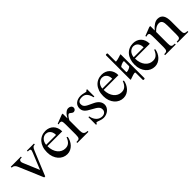

<svg xmlns="http://www.w3.org/2000/svg" viewBox="219 -1717 2842 2842"><g transform="rotate(-45 1639.5 -296.0)"><path d="M492.2 -429.2Q479 -428.2 470.5 -426Q461.9 -423.8 455.6 -419.4Q447.3 -411.1 439.9 -399.4Q432.6 -387.7 425.3 -370.1L266.6 14.6H246.1L85.4 -364.7Q80.6 -377 75.7 -385.7Q70.8 -394.5 65.4 -400.9Q60.1 -407.2 54.2 -412.1Q48.3 -417 41.5 -421.4Q37.1 -423.8 28.8 -425.3Q20.5 -426.8 7.3 -429.2V-447.3H219.2V-429.2H205.1Q195.8 -429.2 188 -427.5Q180.2 -425.8 176.3 -420.4Q166.5 -410.2 165.8 -394.5Q165 -378.9 176.3 -354.5L280.3 -107.4L384.8 -364.7Q393.6 -385.3 396 -397.5Q398.4 -409.7 393.1 -418Q391.6 -419.9 388.9 -421.9Q386.2 -423.8 381.1 -425.5Q376 -427.2 367.4 -428.2Q358.9 -429.2 345.2 -429.2V-447.3H492.2Z M916.5 -163.6Q911.6 -130.9 896.5 -98.9Q881.3 -66.9 857.9 -41.7Q834.5 -16.6 802.7 -1Q771 14.6 732.4 14.6Q692.9 14.6 657.2 -1.7Q621.6 -18.1 595 -48.6Q568.4 -79.1 552.7 -122.3Q537.1 -165.5 537.1 -218.8Q537.1 -275.4 552.5 -320.3Q567.9 -365.2 595.5 -396.5Q623 -427.7 661.1 -444.3Q699.2 -460.9 744.6 -460.9Q781.7 -460.9 813.2 -448.5Q844.7 -436 867.7 -412.6Q890.6 -389.2 903.6 -355.5Q916.5 -321.8 916.5 -279.3H606.4Q606.4 -229.5 619.6 -189.9Q632.8 -150.4 655.3 -123Q677.7 -95.7 707.3 -81.3Q736.8 -66.9 769.5 -66.4Q791.5 -65.9 810.3 -71Q829.1 -76.2 845.2 -88.6Q861.3 -101.1 875.2 -121.8Q889.2 -142.6 900.9 -173.3ZM814.5 -306.6Q814.5 -343.8 803.7 -366.9Q793 -390.1 777.8 -403.3Q762.7 -416.5 746.1 -421.4Q729.5 -426.3 717.3 -426.3Q697.8 -426.3 679 -418.5Q660.2 -410.6 645 -395.5Q629.9 -380.4 619.6 -357.9Q609.4 -335.4 606.4 -306.6Z M1285.6 -406.2Q1285.6 -397.5 1282.2 -389.2Q1278.8 -380.9 1272.7 -374.8Q1266.6 -368.7 1258.5 -364.7Q1250.5 -360.8 1241.2 -360.8Q1229 -360.8 1219.5 -366.2Q1210 -371.6 1202.1 -378.2Q1194.3 -384.8 1187 -390.1Q1179.7 -395.5 1171.9 -395.5Q1159.7 -395.5 1142.3 -375.2Q1125 -355 1106.4 -319.3V-104Q1106.4 -83 1109.9 -66.9Q1113.3 -50.8 1122.1 -40Q1130.9 -29.3 1146.2 -23.9Q1161.6 -18.6 1185.5 -18.6V0H953.1V-18.6Q974.1 -18.6 988 -20.8Q1002 -22.9 1010 -31.2Q1018.1 -39.6 1021.5 -56.2Q1024.9 -72.8 1024.9 -101.1V-274.4Q1024.9 -309.6 1024.2 -330.3Q1023.4 -351.1 1021.7 -362.8Q1020 -374.5 1017.1 -379.9Q1014.2 -385.3 1010.3 -389.6Q999.5 -395.5 986.6 -396.5Q973.6 -397.5 953.1 -388.7L948.7 -406.2L1087.4 -460H1106.4V-359.9Q1162.1 -460 1222.2 -460Q1235.4 -460 1247.1 -456.1Q1258.8 -452.1 1267.3 -445.1Q1275.9 -438 1280.8 -428Q1285.6 -418 1285.6 -406.2Z M1642.1 -112.8Q1642.1 -87.4 1629.9 -64.2Q1617.7 -41 1597.2 -23.4Q1576.7 -5.9 1549.6 4.4Q1522.5 14.6 1492.7 14.6Q1474.6 14.6 1457.8 10.5Q1440.9 6.3 1425.5 1Q1410.2 -4.4 1396.7 -9.3Q1383.3 -14.2 1372.1 -15.6Q1366.7 -15.6 1362.3 -7.8Q1357.9 0 1355 6.3H1338.9V-153.3H1355Q1361.3 -119.1 1374.8 -93.5Q1388.2 -67.9 1406.5 -50.5Q1424.8 -33.2 1446.8 -24.4Q1468.8 -15.6 1492.7 -15.6Q1510.7 -15.6 1524.9 -21Q1539.1 -26.4 1548.8 -35.4Q1558.6 -44.4 1564 -56.4Q1569.3 -68.4 1569.3 -81.5Q1569.8 -98.1 1565.7 -112.1Q1561.5 -126 1549.3 -139.4Q1537.1 -152.8 1514.9 -167.7Q1492.7 -182.6 1456.1 -201.2Q1420.4 -219.7 1397.2 -235.8Q1374 -252 1360.6 -268.6Q1347.2 -285.2 1341.8 -302.7Q1336.4 -320.3 1336.4 -340.8Q1336.4 -365.7 1345.9 -387.5Q1355.5 -409.2 1374 -425.3Q1392.6 -441.4 1419.7 -450.7Q1446.8 -460 1481.9 -460Q1497.1 -460 1512 -457.3Q1526.9 -454.6 1540 -451.4Q1553.2 -448.2 1563.5 -445.6Q1573.7 -442.9 1579.6 -442.9Q1586.4 -442.9 1591.1 -445.6Q1595.7 -448.2 1601.6 -460H1617.7V-307.6H1601.6Q1592.8 -343.8 1580.6 -367.7Q1568.4 -391.6 1553.2 -405.8Q1538.1 -419.9 1519.8 -426Q1501.5 -432.1 1480.5 -432.1Q1435.5 -432.1 1414.8 -415.8Q1394 -399.4 1393.6 -373.5Q1393.1 -360.4 1395.8 -347.9Q1398.4 -335.4 1406.5 -324Q1414.6 -312.5 1429 -301.8Q1443.4 -291 1466.8 -280.3L1539.1 -246.1Q1589.8 -222.7 1616 -189Q1642.1 -155.3 1642.1 -112.8Z M2093.3 -163.6Q2088.4 -130.9 2073.2 -98.9Q2058.1 -66.9 2034.7 -41.7Q2011.2 -16.6 1979.5 -1Q1947.8 14.6 1909.2 14.6Q1869.6 14.6 1834 -1.7Q1798.3 -18.1 1771.7 -48.6Q1745.1 -79.1 1729.5 -122.3Q1713.9 -165.5 1713.9 -218.8Q1713.9 -275.4 1729.2 -320.3Q1744.6 -365.2 1772.2 -396.5Q1799.8 -427.7 1837.9 -444.3Q1876 -460.9 1921.4 -460.9Q1958.5 -460.9 1990 -448.5Q2021.5 -436 2044.4 -412.6Q2067.4 -389.2 2080.3 -355.5Q2093.3 -321.8 2093.3 -279.3H1783.2Q1783.2 -229.5 1796.4 -189.9Q1809.6 -150.4 1832 -123Q1854.5 -95.7 1884 -81.3Q1913.6 -66.9 1946.3 -66.4Q1968.3 -65.9 1987.1 -71Q2005.9 -76.2 2022 -88.6Q2038.1 -101.1 2052 -121.8Q2065.9 -142.6 2077.6 -173.3ZM1991.2 -306.6Q1991.2 -343.8 1980.5 -366.9Q1969.7 -390.1 1954.6 -403.3Q1939.5 -416.5 1922.9 -421.4Q1906.2 -426.3 1894 -426.3Q1874.5 -426.3 1855.7 -418.5Q1836.9 -410.6 1821.8 -395.5Q1806.6 -380.4 1796.4 -357.9Q1786.1 -335.4 1783.2 -306.6Z M2207 -331.1V-230.5Q2207.5 -224.6 2218.3 -224.6Q2238.8 -224.6 2268.6 -238.3Q2298.3 -251 2298.3 -264.6V-365.2Q2298.3 -370.1 2290 -370.1Q2270.5 -370.1 2238.8 -355.5Q2207 -340.8 2207 -331.1ZM2308.1 -469.7 2322.8 -474.6Q2323.7 -475.6 2326.7 -476.1Q2334 -476.6 2334 -467.8V22Q2333.5 34.2 2322.8 34.2H2309.6Q2298.3 34.2 2298.3 22V-123Q2298.3 -133.8 2281.7 -134.3Q2266.1 -134.3 2185.1 -105L2182.6 -103.5L2180.2 -103L2177.7 -102.5Q2170.4 -102.5 2170.4 -111.3V-614.3Q2170.4 -626 2182.6 -626H2194.8Q2207 -626 2207 -614.3V-451.7Q2207 -446.8 2216.8 -446.8Q2227.5 -446.8 2249.8 -452.4Q2272 -458 2288.1 -463.4L2304.7 -468.8Q2305.7 -469.7 2308.1 -469.7Z M2750 -163.6Q2745.1 -130.9 2730 -98.9Q2714.8 -66.9 2691.4 -41.7Q2668 -16.6 2636.2 -1Q2604.5 14.6 2565.9 14.6Q2526.4 14.6 2490.7 -1.7Q2455.1 -18.1 2428.5 -48.6Q2401.9 -79.1 2386.2 -122.3Q2370.6 -165.5 2370.6 -218.8Q2370.6 -275.4 2386 -320.3Q2401.4 -365.2 2429 -396.5Q2456.5 -427.7 2494.6 -444.3Q2532.7 -460.9 2578.1 -460.9Q2615.2 -460.9 2646.7 -448.5Q2678.2 -436 2701.2 -412.6Q2724.1 -389.2 2737.1 -355.5Q2750 -321.8 2750 -279.3H2439.9Q2439.9 -229.5 2453.1 -189.9Q2466.3 -150.4 2488.8 -123Q2511.2 -95.7 2540.8 -81.3Q2570.3 -66.9 2603 -66.4Q2625 -65.9 2643.8 -71Q2662.6 -76.2 2678.7 -88.6Q2694.8 -101.1 2708.7 -121.8Q2722.7 -142.6 2734.4 -173.3ZM2647.9 -306.6Q2647.9 -343.8 2637.2 -366.9Q2626.5 -390.1 2611.3 -403.3Q2596.2 -416.5 2579.6 -421.4Q2563 -426.3 2550.8 -426.3Q2531.2 -426.3 2512.5 -418.5Q2493.7 -410.6 2478.5 -395.5Q2463.4 -380.4 2453.1 -357.9Q2442.9 -335.4 2439.9 -306.6Z M3052.7 0V-18.6Q3077.6 -18.6 3092 -21.7Q3106.4 -24.9 3114 -33.9Q3121.6 -43 3123.5 -59.1Q3125.5 -75.2 3125.5 -101.1V-283.7Q3125.5 -314 3122.1 -336.2Q3118.7 -358.4 3110.4 -372.6Q3102.1 -386.7 3088.9 -393.6Q3075.7 -400.4 3055.7 -400.4Q3027.3 -400.4 2998.3 -384.8Q2969.2 -369.1 2939.9 -336.9V-101.1Q2939.9 -74.7 2942.1 -58.6Q2944.3 -42.5 2952.1 -33.7Q2960 -24.9 2974.4 -21.7Q2988.8 -18.6 3013.2 -18.6V0H2791V-18.6Q2812 -18.6 2825.2 -21.7Q2838.4 -24.9 2845.7 -34.2Q2853 -43.5 2855.7 -59.6Q2858.4 -75.7 2858.4 -101.1V-267.6Q2858.4 -307.6 2857.4 -330.6Q2856.4 -353.5 2854.7 -365.7Q2853 -377.9 2850.3 -382.3Q2847.7 -386.7 2843.8 -389.6Q2827.6 -403.8 2791 -388.7L2783.2 -406.2L2919.9 -460H2939.9V-366.7Q3019.5 -460 3090.3 -460Q3123 -460 3145.5 -448Q3168 -436 3181.6 -414.1Q3195.3 -392.1 3201.4 -361.3Q3207.5 -330.6 3207.5 -293V-101.1Q3207.5 -76.2 3210 -60.1Q3212.4 -43.9 3219.7 -34.9Q3227.1 -25.9 3240.7 -22.2Q3254.4 -18.6 3276.9 -18.6V0Z"/></g></svg>

Font: Campania
Style: Regular
Weight: 400
Version: Version 2.009